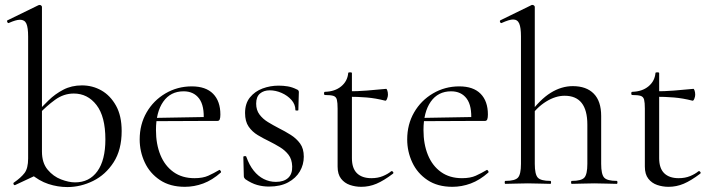

<svg xmlns="http://www.w3.org/2000/svg" viewBox="-20 -745 2879 778"><path d="M253 13Q214 13 176 0.5Q138 -12 103 -42L150 -131Q150 -85 173 -57.5Q196 -30 227.5 -18Q259 -6 284 -6Q342 -6 374.5 -51Q407 -96 407 -180Q407 -273 371 -319.5Q335 -366 279 -366Q238 -366 203 -340.5Q168 -315 138 -283L130 -290Q151 -313 177 -338.5Q203 -364 236.5 -381.5Q270 -399 312 -399Q355 -399 391 -378.5Q427 -358 450 -317Q473 -276 473 -214Q473 -138 440.5 -87.5Q408 -37 357.5 -12Q307 13 253 13ZM41 5Q37 6 35 1.5Q33 -3 36 -5Q65 -25 79.5 -44Q94 -63 94 -103V-597Q94 -633 87 -649Q80 -665 61 -665Q45 -665 16 -652Q12 -650 9.5 -656Q7 -662 11 -663L136 -724Q139 -725 141 -725Q144 -725 147 -722.5Q150 -720 150 -717V-46Z M729 12Q669 12 628 -15.5Q587 -43 566.5 -87Q546 -131 546 -180Q546 -241 574 -289.5Q602 -338 650.5 -366.5Q699 -395 757 -395Q814 -395 843.5 -365Q873 -335 873 -281Q873 -268 870.5 -261.5Q868 -255 861 -255H805Q809 -316 787 -345.5Q765 -375 724 -375Q671 -375 641.5 -333Q612 -291 612 -218Q612 -161 630 -117Q648 -73 683 -48Q718 -23 768 -23Q802 -23 824 -33Q846 -43 868 -56Q870 -58 873.5 -53.5Q877 -49 875 -46Q840 -15 803.5 -1.5Q767 12 729 12ZM594 -254 593 -267 820 -271V-255Z M1018 -325Q1018 -299 1031.5 -281Q1045 -263 1065.5 -250.5Q1086 -238 1109 -226Q1135 -213 1158 -198.5Q1181 -184 1196 -163.5Q1211 -143 1211 -110Q1211 -78 1195 -50.5Q1179 -23 1147.5 -6Q1116 11 1070 11Q1045 11 1022 4.5Q999 -2 974 -19Q972 -21 970 -24Q968 -27 968 -31L966 -109Q966 -112 971.5 -112.5Q977 -113 978 -110Q990 -76 1008 -53.5Q1026 -31 1049 -19.5Q1072 -8 1098 -8Q1130 -8 1147.5 -24Q1165 -40 1164 -71Q1163 -100 1149 -118Q1135 -136 1114.5 -148.5Q1094 -161 1072 -172Q1047 -184 1024.5 -197.5Q1002 -211 987.5 -232Q973 -253 973 -287Q973 -326 993 -350.5Q1013 -375 1044 -386.5Q1075 -398 1109 -398Q1128 -398 1146 -395Q1164 -392 1182 -383Q1191 -380 1191 -372Q1191 -356 1190 -338.5Q1189 -321 1189 -299Q1189 -297 1183 -297Q1177 -297 1177 -299Q1177 -322 1161 -340Q1145 -358 1121 -368.5Q1097 -379 1073 -379Q1049 -379 1033.5 -366Q1018 -353 1018 -325Z M1444 12Q1420 12 1398 4.5Q1376 -3 1362 -21Q1348 -39 1348 -70V-305Q1348 -329 1345 -341Q1342 -353 1331 -356.5Q1320 -360 1297 -360Q1293 -360 1293 -366.5Q1293 -373 1297 -373Q1337 -374 1362.5 -395Q1388 -416 1391 -449Q1391 -452 1398.5 -452Q1406 -452 1406 -449V-104Q1406 -63 1426.5 -43Q1447 -23 1485 -23Q1511 -23 1531.5 -31.5Q1552 -40 1565 -51Q1569 -53 1572.5 -48.5Q1576 -44 1572 -41Q1535 -13 1505.5 -0.5Q1476 12 1444 12ZM1541 -337Q1502 -347 1466 -350Q1430 -353 1389 -353V-375Q1429 -375 1466 -378Q1503 -381 1545 -385Q1547 -385 1549.5 -378Q1552 -371 1552 -361Q1552 -354 1548.5 -345Q1545 -336 1541 -337Z M1813 12Q1753 12 1712 -15.5Q1671 -43 1650.5 -87Q1630 -131 1630 -180Q1630 -241 1658 -289.5Q1686 -338 1734.5 -366.5Q1783 -395 1841 -395Q1898 -395 1927.5 -365Q1957 -335 1957 -281Q1957 -268 1954.5 -261.5Q1952 -255 1945 -255H1889Q1893 -316 1871 -345.5Q1849 -375 1808 -375Q1755 -375 1725.5 -333Q1696 -291 1696 -218Q1696 -161 1714 -117Q1732 -73 1767 -48Q1802 -23 1852 -23Q1886 -23 1908 -33Q1930 -43 1952 -56Q1954 -58 1957.5 -53.5Q1961 -49 1959 -46Q1924 -15 1887.5 -1.5Q1851 12 1813 12ZM1678 -254 1677 -267 1904 -271V-255Z M2028 0Q2025 0 2025 -6Q2025 -12 2028 -12Q2067 -12 2079 -25.5Q2091 -39 2091 -81V-598Q2091 -633 2084 -649.5Q2077 -666 2059 -666Q2044 -666 2013 -652Q2009 -650 2006.5 -655.5Q2004 -661 2008 -663L2135 -725Q2137 -725 2137 -725Q2137 -725 2138 -725Q2141 -725 2144 -722.5Q2147 -720 2147 -717V-81Q2147 -39 2159 -25.5Q2171 -12 2210 -12Q2213 -12 2213 -6Q2213 0 2210 0Q2192 0 2169 -1Q2146 -2 2119 -2Q2093 -2 2069 -1Q2045 0 2028 0ZM2297 0Q2294 0 2294 -6Q2294 -12 2297 -12Q2336 -12 2348 -25.5Q2360 -39 2360 -81V-240Q2360 -357 2268 -357Q2231 -357 2193 -333.5Q2155 -310 2128 -270L2124 -282Q2168 -342 2211.5 -369Q2255 -396 2301 -396Q2356 -396 2386 -365.5Q2416 -335 2416 -275V-81Q2416 -39 2428 -25.5Q2440 -12 2479 -12Q2482 -12 2482 -6Q2482 0 2479 0Q2461 0 2438 -1Q2415 -2 2388 -2Q2362 -2 2338 -1Q2314 0 2297 0Z M2689 12Q2665 12 2643 4.5Q2621 -3 2607 -21Q2593 -39 2593 -70V-305Q2593 -329 2590 -341Q2587 -353 2576 -356.5Q2565 -360 2542 -360Q2538 -360 2538 -366.5Q2538 -373 2542 -373Q2582 -374 2607.5 -395Q2633 -416 2636 -449Q2636 -452 2643.5 -452Q2651 -452 2651 -449V-104Q2651 -63 2671.5 -43Q2692 -23 2730 -23Q2756 -23 2776.5 -31.5Q2797 -40 2810 -51Q2814 -53 2817.5 -48.5Q2821 -44 2817 -41Q2780 -13 2750.5 -0.5Q2721 12 2689 12ZM2786 -337Q2747 -347 2711 -350Q2675 -353 2634 -353V-375Q2674 -375 2711 -378Q2748 -381 2790 -385Q2792 -385 2794.5 -378Q2797 -371 2797 -361Q2797 -354 2793.5 -345Q2790 -336 2786 -337Z"/></svg>

Font: Cormorant Infant Light
Style: Regular
Weight: 400
Version: Version 4.001